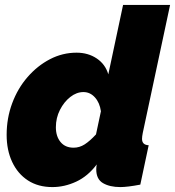

<svg xmlns="http://www.w3.org/2000/svg" viewBox="-20 -750 711 780"><path d="M193 10Q135 10 93.5 -17Q52 -44 29.5 -92Q7 -140 7 -202Q7 -270 29.5 -330.5Q52 -391 92 -437Q132 -483 183 -509.5Q234 -536 291 -536Q338 -536 373 -512.5Q408 -489 420 -448L480 -730H671L560 -210Q557 -195 557 -186Q557 -161 584 -160L550 0Q524 5 503.5 7.5Q483 10 469 10Q426 10 398.5 -6Q371 -22 371 -62Q371 -67 371.5 -72Q372 -77 373 -82Q337 -34 289.5 -12Q242 10 193 10ZM279 -150Q303 -150 324 -163.5Q345 -177 370 -204L390 -298Q385 -333 365.5 -354.5Q346 -376 319 -376Q291 -376 265.5 -356Q240 -336 223.5 -303.5Q207 -271 207 -233Q207 -196 226 -173Q245 -150 279 -150Z"/></svg>

Font: Raleway Black
Style: Italic
Weight: 900
Italic angle: -12°
Designer: Matt McInerney, Pablo Impallari, Rodrigo Fuenzalida
Foundry: Matt McInerney, Pablo Impallari, Rodrigo Fuenzalida
Version: Version 4.101;RELEASE